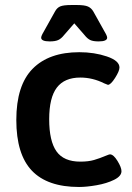

<svg xmlns="http://www.w3.org/2000/svg" viewBox="-20 -738 525 765"><path d="M45 -260Q45 -398 110 -464Q175 -530 296 -530Q356 -530 406 -513Q456 -496 456 -469Q456 -455 438.5 -427.5Q421 -400 410 -400Q409 -400 395 -406Q349 -429 300 -429Q237 -429 206.5 -389Q176 -349 176 -263Q176 -176 205 -135Q234 -94 300 -94Q332 -94 354.5 -100.5Q377 -107 403 -118Q415 -123 418 -123Q432 -123 448 -97Q464 -71 464 -56Q464 -36 434.5 -21.5Q405 -7 365 0Q325 7 295 7Q169 7 107 -58Q45 -123 45 -260ZM144 -588Q144 -593 149 -602.5Q154 -612 156 -615L199 -692Q207 -707 220 -712.5Q233 -718 264 -718H287Q317 -718 330.5 -712Q344 -706 352 -692L395 -615Q397 -612 402 -602.5Q407 -593 407 -588Q407 -573 373 -573Q351 -573 339.5 -578.5Q328 -584 317 -598L276 -645L235 -598Q224 -584 212 -578.5Q200 -573 178 -573Q144 -573 144 -588Z"/></svg>

Font: Asap-SemiBold
Style: Regular
Weight: 600
Designer: Pablo Cosgaya
Foundry: Omnibus-Type
Version: Version 2.000; ttfautohint (v1.8)